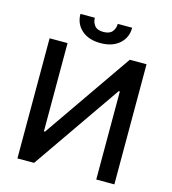

<svg xmlns="http://www.w3.org/2000/svg" viewBox="-130 -1018 1007 1123"><g transform="rotate(15 373.5 -456.0)"><path d="M79.9 -727.3H188.6V-193.2H195.3L565.3 -727.3H666.9V0H557.2V-533.4H550.4L180.8 0H79.9ZM443.2 -911.9H530.5Q530.5 -851.9 488.1 -814.5Q445.7 -777 373.6 -777Q301.8 -777 259.6 -814.5Q217.3 -851.9 217.3 -911.9H304.3Q304.3 -885.3 320.1 -864.9Q335.9 -844.5 373.6 -844.5Q410.9 -844.5 427 -864.7Q443.2 -884.9 443.2 -911.9Z"/></g></svg>

Font: Inter Zeller Medium
Style: Regular
Weight: 500
Designer: Rasmus Andersson; Joe Bland
Foundry: zeller
Version: Version 3.015;git-dec3a8cb1